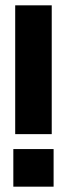

<svg xmlns="http://www.w3.org/2000/svg" viewBox="-20 -700 251 720"><path d="M30 -141H181V0H30ZM37 -680H174V-197H37Z"/></svg>

Font: CyStack Display
Style: Bold
Weight: 700
Designer: Weizhong Zhang
Foundry: 本地遙控
Version: Version 1.000;Glyphs 3.1.2 (3151)